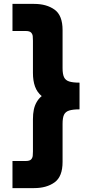

<svg xmlns="http://www.w3.org/2000/svg" viewBox="-20 -801 448 985"><path d="M155 164H44V25H111Q132 25 139.5 17Q147 9 148 -2.5Q149 -14 149 -24V-190Q149 -217 153.5 -238.5Q158 -260 168.5 -278Q179 -296 194 -308Q170 -328 159.5 -357.5Q149 -387 149 -427V-592Q149 -604 148 -615Q147 -626 139.5 -634Q132 -642 111 -642H44V-781H155Q219 -781 260 -751.5Q301 -722 301 -647V-451Q301 -421 308.5 -405Q316 -389 335 -383Q354 -377 388 -377V-240Q354 -240 335 -234Q316 -228 308.5 -212.5Q301 -197 301 -166V30Q301 105 260 134.5Q219 164 155 164Z"/></svg>

Font: Onest ExtraBold
Style: Regular
Weight: 800
Designer: Dmitri Voloshin, Andrey Kudryavtsev
Foundry: Dmitri Voloshin, Andrey Kudryavtsev
Version: Version 1.000;gftools[0.9.33]